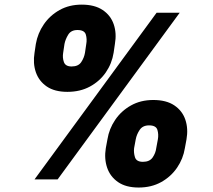

<svg xmlns="http://www.w3.org/2000/svg" viewBox="-20 -783 931 838"><path d="M441.8 -136.4 448.9 -174.7Q456.3 -220.9 482.8 -259.9Q509.2 -299 551.7 -322.8Q594.1 -346.6 649.1 -346.6Q705.6 -346.6 740.6 -323.2Q775.6 -299.7 788.9 -260.7Q802.2 -221.6 794 -174.7L786.9 -136.4Q779.5 -90.2 752.8 -51.1Q726.2 -12.1 683.6 11.7Q641 35.5 585.2 35.5Q529.5 35.5 495.2 11.7Q460.9 -12.1 447.6 -51.1Q434.3 -90.2 441.8 -136.4ZM130.7 -552.6 136.4 -590.9Q144.5 -637.8 171.3 -676.8Q198.2 -715.9 240.2 -739.3Q282.3 -762.8 336.6 -762.8Q393.1 -762.8 428.1 -739.3Q463.1 -715.9 476.4 -676.8Q489.7 -637.8 481.5 -590.9L475.9 -552.6Q468.4 -505.7 441.8 -467Q415.1 -428.3 372.5 -405.2Q329.9 -382.1 274.1 -382.1Q218.4 -382.1 184.1 -405.5Q149.9 -429 136.5 -467.7Q123.2 -506.4 130.7 -552.6ZM130.7 0 663.4 -727.3H764.2L231.5 0ZM572.4 -174.7 565.3 -136.4Q562.9 -116.1 569.2 -96.4Q575.6 -76.7 603.7 -76.7Q633.2 -76.7 646.3 -95.9Q659.4 -115.1 661.9 -136.4L669 -174.7Q672.9 -196 667.1 -215.9Q661.2 -235.8 630.7 -235.8Q602.6 -235.8 589.5 -215.9Q576.3 -196 572.4 -174.7ZM261.4 -590.9 255.7 -552.6Q252.1 -531.2 258.9 -512.1Q265.6 -492.9 292.6 -492.9Q322.1 -492.9 334.7 -512.1Q347.3 -531.2 350.9 -552.6L356.5 -590.9Q360.4 -612.2 354.6 -632.1Q348.7 -652 318.2 -652Q290.1 -652 277.7 -631.6Q265.3 -611.2 261.4 -590.9Z"/></svg>

Font: Inter UI Black
Style: Italic
Weight: 900
Italic angle: -9.39999°
Designer: Rasmus Andersson
Foundry: rsms
Version: 3.2;8d6f07862